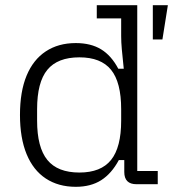

<svg xmlns="http://www.w3.org/2000/svg" viewBox="-20 -710 667 740"><path d="M272 10Q205 10 156.5 -22Q108 -54 82.5 -116Q57 -178 57 -267Q57 -357 82.5 -418.5Q108 -480 156.5 -512Q205 -544 272 -544Q330 -544 369.5 -520Q409 -496 436 -445H457Q452 -492 449.5 -520Q447 -548 447 -571V-639H353V-690H509V-51H588V0H506Q459 0 459 -47V-93H438Q410 -41 370 -15.5Q330 10 272 10ZM286 -45Q369 -45 408 -93.5Q447 -142 447 -245V-289Q447 -393 408 -441Q369 -489 286 -489Q202 -489 162.5 -441Q123 -393 123 -289V-245Q123 -142 162.5 -93.5Q202 -45 286 -45ZM569 -558V-690H627L606 -558Z"/></svg>

Font: Mozilla Headline ExtraLight
Style: Regular
Weight: 200
Designer: Studio DRAMA
Foundry: Studio DRAMA
Version: Version 1.000